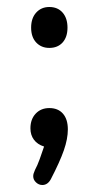

<svg xmlns="http://www.w3.org/2000/svg" viewBox="-20 -417 284 549"><path d="M121 -397Q98 -397 83.5 -381Q69 -365 69 -338Q69 -311 83.5 -295.5Q98 -280 121 -280Q145 -280 159 -295.5Q173 -311 173 -338Q173 -365 159 -381Q145 -397 121 -397ZM106 2Q100 20 93.5 38Q87 56 80 69Q77 76 76 79.5Q75 83 75 87Q75 97 83 104.5Q91 112 101 112Q116 112 125 96Q151 46 162.5 13Q174 -20 174 -47Q174 -76 160 -92Q146 -108 121 -108Q97 -108 82 -92Q67 -76 67 -50Q67 -31 77 -17.5Q87 -4 106 2Z"/></svg>

Font: Beiruti Medium
Style: Regular
Weight: 500
Designer: Arlette Boutros
Foundry: Boutros
Version: Version 1.41